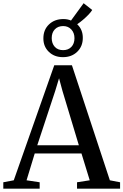

<svg xmlns="http://www.w3.org/2000/svg" viewBox="-34 -1144 748 1164"><path d="M49.5 -51 295 -748.5H402L632 -51L694 -39V0H433V-39L510 -51L460 -213.5H176.5L127 -51L206.5 -39V0H-14V-39ZM444 -263.5 344.5 -593.5 324 -669.5 300.5 -592 192 -263.5ZM347.5 -797.5Q295 -797.5 261.8 -830Q228.5 -862.5 229 -912Q229 -963.5 263 -996Q297 -1028.5 350.5 -1028.5Q376 -1028.5 396.5 -1019.5L473 -1124.5L525 -1083.5Q517.5 -1071 502.8 -1055.5Q488 -1040 469.8 -1024.5Q451.5 -1009 434 -997Q468.5 -964.5 468 -914Q468 -863 434.2 -830.2Q400.5 -797.5 347.5 -797.5ZM348.5 -840Q380 -840 398.8 -859.8Q417.5 -879.5 417.5 -912.5Q417.5 -944.5 398.5 -965.2Q379.5 -986 349 -986Q317.5 -986 298.5 -966.2Q279.5 -946.5 279.5 -913Q279.5 -881 297.8 -860.5Q316 -840 348.5 -840Z"/></svg>

Font: Merriweather 60pt
Style: Regular
Weight: 400
Version: Version 2.100